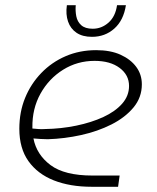

<svg xmlns="http://www.w3.org/2000/svg" viewBox="-20 -715 602 735"><path d="M331 0Q248 0 186 -24.5Q124 -49 89 -98Q54 -147 54 -222Q54 -286 76 -340Q98 -394 138 -435.5Q178 -477 231.5 -500Q285 -523 348 -523Q403 -523 441.5 -505.5Q480 -488 501.5 -459Q523 -430 523 -392Q523 -342 491 -303.5Q459 -265 406.5 -238.5Q354 -212 290.5 -198Q227 -184 163 -182Q149 -182 135 -183Q121 -184 108 -185Q120 -123 173.5 -83Q227 -43 334 -43H438L432 0ZM104 -223Q115 -222 127.5 -221Q140 -220 152 -221Q214 -222 272 -234Q330 -246 375.5 -267Q421 -288 447.5 -318Q474 -348 474 -386Q474 -428 438 -455Q402 -482 342 -482Q276 -482 221.5 -448Q167 -414 135 -356.5Q103 -299 104 -227Q104 -226 104 -225.5Q104 -225 104 -223ZM332 -574Q296 -574 273 -589.5Q250 -605 240.5 -632.5Q231 -660 236 -695H270Q268 -674 272 -653Q276 -632 291 -618.5Q306 -605 335 -605Q369 -605 395.5 -628.5Q422 -652 428 -695H462Q453 -637 417.5 -605.5Q382 -574 332 -574Z"/></svg>

Font: MuseoModerno Thin ExtraLight
Style: Italic
Weight: 250
Italic angle: -9°
Version: Version 1.003